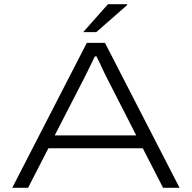

<svg xmlns="http://www.w3.org/2000/svg" viewBox="-20 -889 908 909"><path d="M38 0 391 -686H477L830 0H752L656 -187H209L113 0ZM239 -248H625L505 -483Q498 -496 489 -514Q480 -532 470.5 -551.5Q461 -571 452.5 -590Q444 -609 437 -622H429Q418 -599 404.5 -571.5Q391 -544 379 -520Q367 -496 360 -483ZM374 -737 491 -869H582V-865L436 -737Z"/></svg>

Font: Archivo Expanded ExtraLight
Style: Regular
Weight: 250
Width: 7
Designer: Hector Gatti
Foundry: Omnibus-Type
Version: Version 2.001